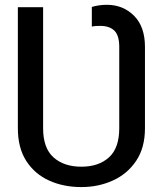

<svg xmlns="http://www.w3.org/2000/svg" viewBox="-20 -757 666 787"><path d="M313.5 9.8Q239.7 9.8 180.9 -17.1Q122.1 -43.9 87.6 -97.4Q53.2 -150.9 53.2 -231.4V-727.5H156.7V-231.4Q156.7 -149.9 199.5 -111.8Q242.2 -73.7 313.5 -73.7Q384.3 -73.7 426.5 -111.8Q468.8 -149.9 468.8 -231.4V-564.5Q468.8 -612.3 448.5 -631.6Q428.2 -650.9 390.6 -650.9Q384.3 -650.9 373.8 -650.4Q363.3 -649.9 356.4 -647.9V-728.5Q368.7 -732.4 385 -734.9Q401.4 -737.3 418 -737.3Q484.4 -737.3 529.3 -692.6Q574.2 -647.9 574.2 -564.5V-231.4Q574.2 -151.4 538.1 -97.7Q502 -43.9 442.6 -17.1Q383.3 9.8 313.5 9.8Z"/></svg>

Font: Inter 18pt
Style: Regular
Weight: 400
Designer: Rasmus Andersson
Foundry: rsms
Version: Version 4.001;git-66647c0bb